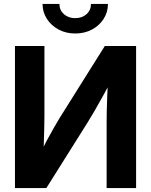

<svg xmlns="http://www.w3.org/2000/svg" viewBox="-20 -963 773 983"><path d="M676.8 0H525.9V-336.9Q525.9 -358.4 526.6 -394.8Q527.3 -431.2 529.3 -478.8Q531.2 -526.4 534.2 -579.6L558.6 -566.4Q531.7 -516.1 507.8 -472.7Q483.9 -429.2 463.9 -395Q443.8 -360.8 428.7 -336.4L217.3 0H56.6V-727.5H207.5V-370.1Q207.5 -345.7 206.5 -305.4Q205.6 -265.1 204.1 -221.4Q202.6 -177.7 200.2 -142.6L183.6 -172.9Q200.7 -208 219.2 -242.7Q237.8 -277.3 254.9 -307.1Q272 -336.9 283.7 -356.4L516.6 -727.5H676.8ZM365.2 -791.5Q317.9 -791.5 280 -811.8Q242.2 -832 220 -866.5Q197.8 -900.9 197.8 -942.9H284.2Q284.2 -911.1 307.1 -890.6Q330.1 -870.1 365.2 -870.1Q400.4 -870.1 423.1 -890.6Q445.8 -911.1 445.8 -942.9H532.7Q532.7 -900.9 510.7 -866.5Q488.8 -832 450.9 -811.8Q413.1 -791.5 365.2 -791.5Z"/></svg>

Font: Inter 28pt
Style: Bold
Weight: 700
Designer: Rasmus Andersson
Foundry: rsms
Version: Version 4.001;git-66647c0bb